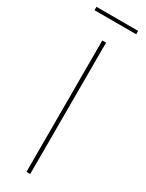

<svg xmlns="http://www.w3.org/2000/svg" viewBox="-216 -853 673 886"><g transform="rotate(30 120.0 -410.5)"><path d="M9 -803H231V-821H9ZM110 0H130V-700H110Z"/></g></svg>

Font: Fixel Text Thin
Style: Regular
Weight: 100
Width: 4
Designer: AlfaBravo + MacPaw
Foundry: Kyrylo Tkachov, Marchela Mozhyna, Serhii Makarenko, Maria Weinstein, Zakhar Kryvoshyya
Version: Version 1.211